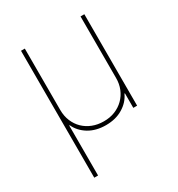

<svg xmlns="http://www.w3.org/2000/svg" viewBox="-179 -663 922 992"><g transform="rotate(-30 282.0 -166.5)"><path d="M116.5 211.6H93.8V-545.5H116.5V-179Q116.5 -142.8 129.1 -112.6Q141.7 -82.4 163.9 -60.9Q186.1 -39.4 216.4 -27.5Q246.8 -15.6 282.7 -15.6Q319.2 -15.3 349.8 -27.5Q380.3 -39.8 402.5 -61.8Q424.7 -83.8 437 -113.8Q449.2 -143.8 448.9 -179V-545.5H471.6V0H448.9V-86.6H446Q427.2 -44.7 384.2 -18.8Q342 7.1 282.7 7.1Q223.7 7.1 180.8 -18.8Q138.1 -45.1 119.3 -86.6H116.5Z"/></g></svg>

Font: Linik Sans Thin
Style: Regular
Weight: 100
Designer: Fonts by Rasmus Andersson / Changes by Cristiano Sobral with parts from Marc Monis
Foundry: rsms
Version: Version 3.020; ttfautohint (v1.6)